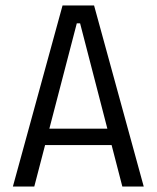

<svg xmlns="http://www.w3.org/2000/svg" viewBox="-20 -680 571 700"><path d="M27 0 208 -660H323L504 0H426L272 -595H260L105 0ZM118 -151V-211H418V-151Z"/></svg>

Font: Bricolage Grotesque SemiCondensed Light
Style: Regular
Weight: 300
Width: 4
Designer: Mathieu Triay
Foundry: Atelier Triay
Version: Version 1.000;gftools[0.9.30]